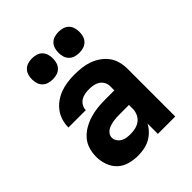

<svg xmlns="http://www.w3.org/2000/svg" viewBox="-212 -887 1023 1023"><g transform="rotate(-45 300.0 -375.5)"><path d="M234 8Q202 8 170.5 -0.5Q139 -9 116 -30.5Q93 -52 82 -83Q71 -114 71 -146Q71 -175 79.5 -203.5Q88 -232 107.5 -254Q127 -276 152.5 -290.5Q178 -305 206 -313.5Q234 -322 263.5 -325Q293 -328 322 -328H390V-360Q390 -376 382 -390.5Q374 -405 360.5 -413.5Q347 -422 331 -425Q315 -428 298 -428Q283 -428 267 -425Q251 -422 238 -414Q225 -406 216.5 -391.5Q208 -377 208 -361H77Q77 -361 77 -361Q77 -361 77 -362Q77 -388 85 -414Q93 -440 109 -461Q125 -482 147 -497.5Q169 -513 194 -522Q219 -531 245.5 -534.5Q272 -538 298 -538Q325 -538 352 -535Q379 -532 404.5 -523Q430 -514 452.5 -498.5Q475 -483 491 -461.5Q507 -440 514 -413.5Q521 -387 521 -360V0H390V-78Q379 -57 362 -40Q345 -23 324.5 -12Q304 -1 280.5 3.5Q257 8 234 8ZM287 -102Q306 -102 325 -106.5Q344 -111 359 -122.5Q374 -134 382 -152Q390 -170 390 -189V-218H322Q310 -218 297.5 -217.5Q285 -217 273 -215Q261 -213 249 -209.5Q237 -206 226.5 -199.5Q216 -193 209 -182.5Q202 -172 202 -159Q202 -145 210.5 -132.5Q219 -120 231.5 -113Q244 -106 258.5 -104Q273 -102 287 -102ZM400 -601Q384 -601 368.5 -605.5Q353 -610 341.5 -621.5Q330 -633 325.5 -648.5Q321 -664 321 -680Q321 -696 325.5 -711.5Q330 -727 341.5 -738.5Q353 -750 368.5 -754.5Q384 -759 400 -759Q416 -759 431.5 -754.5Q447 -750 458.5 -738.5Q470 -727 474.5 -711.5Q479 -696 479 -680Q479 -664 474.5 -648.5Q470 -633 458.5 -621.5Q447 -610 431.5 -605.5Q416 -601 400 -601ZM200 -601Q184 -601 168.5 -605.5Q153 -610 141.5 -621.5Q130 -633 125.5 -648.5Q121 -664 121 -680Q121 -696 125.5 -711.5Q130 -727 141.5 -738.5Q153 -750 168.5 -754.5Q184 -759 200 -759Q216 -759 231.5 -754.5Q247 -750 258.5 -738.5Q270 -727 274.5 -711.5Q279 -696 279 -680Q279 -664 274.5 -648.5Q270 -633 258.5 -621.5Q247 -610 231.5 -605.5Q216 -601 200 -601Z"/></g></svg>

Font: Iosevka Curly XBdEx
Style: Regular
Weight: 800
Width: 7
Monospace: yes
Designer: Belleve Invis
Foundry: Belleve Invis
Version: Version 11.1.0; ttfautohint (v1.8.3)